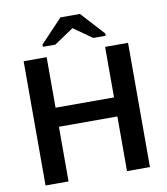

<svg xmlns="http://www.w3.org/2000/svg" viewBox="-95 -968 912 1047"><g transform="rotate(-10 361.0 -444.5)"><path d="M199.2 -302.7V0H71.8V-688H199.2V-408.2H522.9V-688H649.9V0H522.9V-302.7ZM189 -747.1V-759.8L311 -888.7H418.9L536.6 -759.8V-747.1H467.8L366.2 -818.8H364.3L257.8 -747.1Z"/></g></svg>

Font: Arimo SemiBold
Style: Regular
Weight: 600
Designer: Steve Matteson
Foundry: Monotype Imaging Inc.
Version: Version 1.33